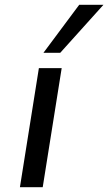

<svg xmlns="http://www.w3.org/2000/svg" viewBox="-20 -780 451 800"><path d="M63 0 142 -496H237L158 0ZM161 -560 310 -760H411L231 -560Z"/></svg>

Font: Nunito Sans 7pt SemiExpanded
Style: Italic
Weight: 400
Width: 6
Italic angle: -9°
Designer: Vernon Adams
Foundry: Vernon Adams
Version: Version 3.101;gftools[0.9.27]